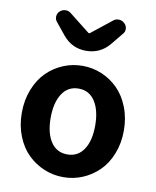

<svg xmlns="http://www.w3.org/2000/svg" viewBox="-93 -915 812 999"><g transform="rotate(10 313.0 -415.5)"><path d="M309.6 13.7Q256.8 13.7 208.5 -6.3Q160.2 -26.4 122.6 -63Q85 -99.6 62.5 -155.8Q40 -211.9 40 -279.3Q40 -346.7 62.5 -403.3Q85 -460 122.6 -497.1Q160.2 -534.2 208.5 -554.2Q256.8 -574.2 309.6 -574.2Q363.3 -574.2 411.1 -554.2Q459 -534.2 496.6 -497.1Q534.2 -460 556.6 -403.3Q579.1 -346.7 579.1 -279.3Q579.1 -211.9 556.6 -155.8Q534.2 -99.6 496.6 -63Q459 -26.4 411.1 -6.3Q363.3 13.7 309.6 13.7ZM427.7 -279.3Q427.7 -359.4 397 -406.7Q366.2 -454.1 310.1 -454.1Q253.9 -454.1 223.1 -406.7Q192.4 -359.4 192.4 -279.3Q192.4 -199.2 223.1 -152.8Q253.9 -106.4 310.1 -106.4Q366.2 -106.4 397 -152.8Q427.7 -199.2 427.7 -279.3ZM190.4 -711.9 138.7 -775.4Q128.9 -787.1 128.9 -800.8Q128.9 -819.3 141.6 -831.1Q154.3 -842.8 170.9 -843.8Q171.9 -843.8 172.9 -843.8Q188.5 -843.8 200.2 -834L309.6 -748Q310.5 -747.1 313 -747.1Q315.4 -747.1 316.4 -748L424.8 -834Q436.5 -843.8 452.1 -843.8Q453.1 -843.8 454.1 -843.8Q471.7 -842.8 483.4 -831.1Q497.1 -819.3 497.1 -800.8Q497.1 -786.1 487.3 -775.4L434.6 -710.9Q386.7 -654.3 312.5 -654.3Q238.3 -654.3 190.4 -711.9Z"/></g></svg>

Font: Gen Jyuu GothicX Bold
Style: Bold
Weight: 700
Designer: Ryoko NISHIZUKA (kana &amp; ideographs); Paul D. Hunt (Latin, Greek &amp; Cyrillic); Wenlong ZHANG (bopomofo); Sandoll C
Version: Version 1.058.20140828